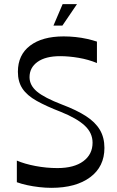

<svg xmlns="http://www.w3.org/2000/svg" viewBox="-20 -889 562 923"><path d="M61 -13V-117Q98 -101 150.5 -91Q203 -81 256 -81Q336 -81 380.5 -114Q425 -147 425 -203Q425 -250 387.5 -285Q350 -320 273 -351Q203 -378 156.5 -404Q110 -430 88 -463Q66 -496 66 -544Q66 -625 124.5 -669.5Q183 -714 286 -714Q314 -714 343 -711Q372 -708 398.5 -702Q425 -696 446 -689V-586Q405 -603 358 -611Q311 -619 269 -619Q199 -619 160.5 -591.5Q122 -564 122 -518Q122 -479 157.5 -449Q193 -419 279 -386Q348 -360 393 -331Q438 -302 460 -265Q482 -228 482 -178Q482 -88 413.5 -37Q345 14 227 14Q199 14 168.5 10.5Q138 7 110.5 1Q83 -5 61 -13ZM237 -766 281 -869H350L280 -766Z"/></svg>

Font: Ojuju Medium
Style: Regular
Weight: 500
Designer: Chisaokwu Joboson, Mirko Velimirovic
Foundry: Udi Foundry
Version: Version 1.000